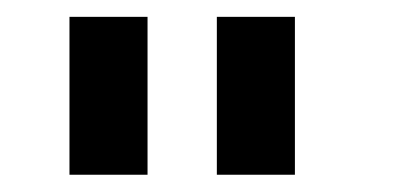

<svg xmlns="http://www.w3.org/2000/svg" viewBox="-20 -770 474 228"><path d="M62.5 -750V-562.5H155.2V-750ZM237.5 -750V-562.5H330.2V-750Z"/></svg>

Font: Manrope3 Medium
Style: Regular
Weight: 500
Width: 4
Designer: Mikhail Sharanda
Foundry: Mikhail Sharanda
Version: Version 3.000;PS 003.000;hotconv 1.0.88;makeotf.lib2.5.64775